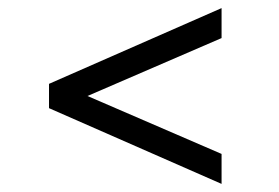

<svg xmlns="http://www.w3.org/2000/svg" viewBox="-20 -586 690 474"><path d="M527 -132 101 -319V-379L527 -566V-492L196 -349L527 -206Z"/></svg>

Font: REM Light
Style: Regular
Weight: 300
Designer: Octavio Pardo
Foundry: Ashler Design
Version: Version 1.005;gftools[0.9.28]